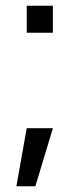

<svg xmlns="http://www.w3.org/2000/svg" viewBox="-20 -597 277 668"><path d="M73 -577V-483H164V-577ZM37 51H103L164 -151H73Z"/></svg>

Font: Spoqa Han Sans Neo Regular
Style: Regular
Weight: 400
Designer: [Spoqa Han Sans Neo] Dong-huui Kim  Younghwa Kang  Yujin Lee  [Noto Sans] Ryoko NISHIZUKA  (kana & ideographs); Paul D. 
Foundry: Spoqa (http://www.spoqa-han-sans.com)
Version: Version 1.000